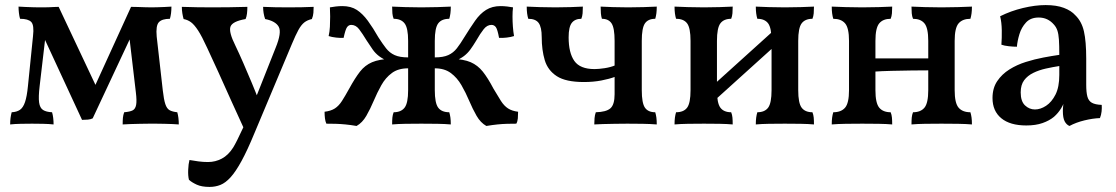

<svg xmlns="http://www.w3.org/2000/svg" viewBox="-20 -487 4394 756"><path d="M303 -15 147 -352H160L136 -147Q131 -105 134 -83.5Q137 -62 149.5 -54Q162 -46 185 -45Q188 -35 189.5 -22.5Q191 -10 191 3Q173 1 149.5 0.5Q126 0 106 0Q87 0 62 0.5Q37 1 20 3Q20 -11 21.5 -22.5Q23 -34 26 -45Q46 -46 58.5 -54.5Q71 -63 78.5 -85Q86 -107 90 -148L110 -345Q115 -388 103 -400.5Q91 -413 59 -413Q56 -423 54.5 -436Q53 -449 53 -461Q67 -460 81.5 -459.5Q96 -459 109.5 -458.5Q123 -458 134 -458Q142 -458 152 -458Q162 -458 173.5 -458.5Q185 -459 194.5 -459.5Q204 -460 211 -460L368 -127H344L496 -460Q507 -460 521.5 -459.5Q536 -459 551 -458.5Q566 -458 577 -458Q588 -458 601 -458.5Q614 -459 628.5 -459.5Q643 -460 655 -461Q655 -447 653.5 -435Q652 -423 649 -413Q618 -413 605.5 -399.5Q593 -386 597 -343L621 -131Q625 -95 631 -77Q637 -59 648 -53Q659 -47 678 -45Q681 -35 682.5 -22.5Q684 -10 684 3Q675 2 660 1.5Q645 1 628 0.5Q611 0 595 0Q579 0 567 0Q551 0 531.5 0.5Q512 1 493.5 1.5Q475 2 463 3Q463 -13 464 -23.5Q465 -34 469 -45Q492 -47 502.5 -52.5Q513 -58 516 -74Q519 -90 515 -123L488 -352H500L345 -21Q337 -17 326 -16Q315 -15 303 -15Z M1065 -298Q1090 -359 1077.5 -381.5Q1065 -404 1024 -412Q1020 -423 1018 -435.5Q1016 -448 1016 -460Q1039 -459 1063.5 -458.5Q1088 -458 1115 -458Q1143 -458 1168 -458.5Q1193 -459 1215 -460Q1215 -449 1214 -436.5Q1213 -424 1208 -412Q1190 -408 1178 -398.5Q1166 -389 1155 -369Q1144 -349 1129 -313L982 37Q954 105 931 147Q908 189 888 211Q868 233 848 241Q828 249 805 249Q774 249 754.5 240Q735 231 724 221Q720 205 721 181.5Q722 158 726 143Q743 146 761.5 148.5Q780 151 799 151Q828 151 853.5 137.5Q879 124 898 94Q910 75 937.5 15.5Q965 -44 996 -124ZM944 27Q919 -27 892 -87Q865 -147 840 -202.5Q815 -258 796 -298Q775 -344 760 -367Q745 -390 732 -399.5Q719 -409 703 -412Q700 -422 698 -434.5Q696 -447 696 -460Q725 -459 756 -458.5Q787 -458 815 -458Q844 -458 883.5 -458.5Q923 -459 954 -460Q954 -446 952.5 -433.5Q951 -421 947 -412Q895 -403 887.5 -382Q880 -361 907 -307Q921 -278 938 -239Q955 -200 971.5 -160.5Q988 -121 1000 -89Z M1895 9Q1872 -4 1856.5 -31Q1841 -58 1827.5 -90Q1814 -122 1797 -151.5Q1780 -181 1755 -199.5Q1730 -218 1692 -218V-261Q1725 -261 1745 -270Q1765 -279 1779 -297Q1793 -315 1808 -340Q1831 -377 1850.5 -405Q1870 -433 1894 -448Q1918 -463 1951 -463Q1963 -463 1976.5 -461.5Q1990 -460 2000 -458Q1998 -442 1998 -422Q1998 -402 1999.5 -382Q2001 -362 2004 -345Q1992 -341 1975 -339Q1958 -337 1945 -338Q1939 -371 1932.5 -380Q1926 -389 1915 -389Q1898 -389 1884.5 -372Q1871 -355 1855 -327Q1843 -307 1832 -292Q1821 -277 1806.5 -266Q1792 -255 1766 -244L1757 -256Q1806 -254 1833.5 -242Q1861 -230 1881 -205Q1901 -180 1923 -138Q1940 -109 1952.5 -89.5Q1965 -70 1980.5 -60Q1996 -50 2020 -47Q2020 -33 2019 -21Q2018 -9 2013 0Q1995 0 1976.5 0.5Q1958 1 1938.5 3Q1919 5 1895 9ZM1384 9Q1361 5 1340.5 3Q1320 1 1302 0.5Q1284 0 1265 0Q1261 -9 1259.5 -21Q1258 -33 1258 -47Q1283 -50 1298.5 -60Q1314 -70 1326.5 -89.5Q1339 -109 1355 -138Q1378 -180 1397.5 -205Q1417 -230 1445 -242Q1473 -254 1522 -256L1512 -244Q1487 -255 1472.5 -266Q1458 -277 1447.5 -292Q1437 -307 1424 -327Q1407 -355 1394 -372Q1381 -389 1363 -389Q1353 -389 1346.5 -380Q1340 -371 1333 -338Q1321 -337 1303.5 -339Q1286 -341 1274 -345Q1278 -362 1279 -382Q1280 -402 1280 -422Q1280 -442 1279 -458Q1289 -460 1302.5 -461.5Q1316 -463 1328 -463Q1362 -463 1385 -448Q1408 -433 1428.5 -405Q1449 -377 1470 -340Q1486 -315 1500 -297Q1514 -279 1534 -270Q1554 -261 1587 -261V-218Q1548 -218 1523 -199.5Q1498 -181 1481.5 -151.5Q1465 -122 1451.5 -90Q1438 -58 1422.5 -31Q1407 -4 1384 9ZM1524 3Q1524 -13 1525 -24Q1526 -35 1530 -45Q1559 -45 1573 -63Q1587 -81 1587 -132V-326Q1587 -377 1573 -395Q1559 -413 1530 -413Q1526 -423 1525 -434.5Q1524 -446 1524 -461Q1546 -460 1576 -459Q1606 -458 1639 -458Q1672 -458 1702.5 -459Q1733 -460 1755 -461Q1755 -446 1753.5 -434.5Q1752 -423 1749 -413Q1719 -413 1705.5 -395Q1692 -377 1692 -326V-132Q1692 -81 1705.5 -63Q1719 -45 1749 -45Q1752 -35 1753.5 -24Q1755 -13 1755 3Q1733 1 1702.5 0.5Q1672 0 1639 0Q1606 0 1576 0.5Q1546 1 1524 3Z M2566 3Q2541 1 2511 0.5Q2481 0 2450 0Q2425 0 2400 0.5Q2375 1 2354 1.5Q2333 2 2320 3Q2320 -9 2321 -21.5Q2322 -34 2326 -45Q2367 -46 2383.5 -60.5Q2400 -75 2400 -116V-326Q2400 -377 2388 -395Q2376 -413 2350 -413Q2347 -423 2346 -434.5Q2345 -446 2345 -461Q2364 -460 2393 -459Q2422 -458 2453 -458Q2485 -458 2514.5 -459Q2544 -460 2566 -461Q2566 -446 2564.5 -434.5Q2563 -423 2560 -413Q2532 -413 2519.5 -395Q2507 -377 2507 -326V-132Q2507 -81 2519.5 -63Q2532 -45 2560 -45Q2563 -35 2564.5 -24Q2566 -13 2566 3ZM2279 -164Q2208 -164 2172.5 -187Q2137 -210 2125 -250Q2113 -290 2113 -341Q2113 -380 2101 -396.5Q2089 -413 2060 -413Q2057 -423 2055.5 -434.5Q2054 -446 2054 -461Q2075 -460 2105 -459Q2135 -458 2167 -458Q2198 -458 2226.5 -459Q2255 -460 2275 -461Q2275 -446 2274 -434.5Q2273 -423 2269 -413Q2244 -413 2231.5 -397Q2219 -381 2219 -340Q2219 -279 2241.5 -247Q2264 -215 2321 -215Q2337 -215 2360.5 -218.5Q2384 -222 2403 -230V-185Q2379 -176 2347.5 -170Q2316 -164 2279 -164Z M2956 3Q2956 -13 2957.5 -24Q2959 -35 2962 -45Q2991 -45 3004.5 -63Q3018 -81 3018 -132V-326Q3018 -377 3004.5 -395Q2991 -413 2962 -413Q2959 -423 2957.5 -434.5Q2956 -446 2956 -461Q2978 -460 3007.5 -459Q3037 -458 3070 -458Q3103 -458 3133 -459Q3163 -460 3185 -461Q3185 -446 3184 -434.5Q3183 -423 3179 -413Q3150 -413 3136.5 -395Q3123 -377 3123 -326V-132Q3123 -81 3136.5 -63Q3150 -45 3179 -45Q3183 -35 3184 -24Q3185 -13 3185 3Q3163 1 3133 0.5Q3103 0 3070 0Q3037 0 3007.5 0.5Q2978 1 2956 3ZM2636 3Q2636 -13 2637.5 -24Q2639 -35 2642 -45Q2672 -45 2685.5 -63Q2699 -81 2699 -132V-326Q2699 -377 2685.5 -395Q2672 -413 2642 -413Q2639 -423 2637.5 -434.5Q2636 -446 2636 -461Q2659 -460 2689 -459Q2719 -458 2752 -458Q2784 -458 2813.5 -459Q2843 -460 2865 -461Q2865 -446 2864 -434.5Q2863 -423 2859 -413Q2830 -413 2816.5 -395Q2803 -377 2803 -326V-132Q2803 -81 2816.5 -63Q2830 -45 2859 -45Q2863 -35 2864 -24Q2865 -13 2865 3Q2843 1 2813.5 0.5Q2784 0 2752 0Q2719 0 2689 0.5Q2659 1 2636 3ZM2782 -81V-146L3041 -380V-315Z M3569 3Q3569 -13 3570 -24Q3571 -35 3575 -45Q3605 -45 3620 -63Q3635 -81 3635 -132V-326Q3635 -377 3620 -395Q3605 -413 3575 -413Q3571 -423 3570 -434.5Q3569 -446 3569 -461Q3591 -460 3622 -459Q3653 -458 3687 -458Q3720 -458 3752 -459Q3784 -460 3807 -461Q3807 -446 3805.5 -434.5Q3804 -423 3801 -413Q3770 -413 3754.5 -395Q3739 -377 3739 -326V-132Q3739 -81 3754.5 -63Q3770 -45 3801 -45Q3804 -35 3805.5 -24Q3807 -13 3807 3Q3784 1 3752 0.5Q3720 0 3687 0Q3653 0 3622 0.5Q3591 1 3569 3ZM3255 3Q3255 -13 3256.5 -24Q3258 -35 3261 -45Q3292 -45 3307.5 -63Q3323 -81 3323 -132V-326Q3323 -377 3307.5 -395Q3292 -413 3261 -413Q3258 -423 3256.5 -434.5Q3255 -446 3255 -461Q3278 -460 3310 -459Q3342 -458 3375 -458Q3409 -458 3440 -459Q3471 -460 3493 -461Q3493 -446 3492 -434.5Q3491 -423 3487 -413Q3457 -413 3442 -395Q3427 -377 3427 -326V-132Q3427 -81 3442 -63Q3457 -45 3487 -45Q3491 -35 3492 -24Q3493 -13 3493 3Q3471 1 3440 0.5Q3409 0 3375 0Q3342 0 3310 0.5Q3278 1 3255 3ZM3422 -205V-257H3639V-210Q3610 -210 3570 -209.5Q3530 -209 3490 -208Q3450 -207 3422 -205Z M4191 9Q4179 4 4172 -9.5Q4165 -23 4165 -50Q4165 -60 4166.5 -73.5Q4168 -87 4171 -99H4174Q4170 -80 4158.5 -61Q4147 -42 4130 -27Q4112 -12 4085 -2.5Q4058 7 4021 7Q3957 7 3922.5 -21.5Q3888 -50 3888 -101Q3888 -140 3906.5 -167.5Q3925 -195 3954.5 -213.5Q3984 -232 4019 -243Q4054 -254 4088.5 -260.5Q4123 -267 4151 -271Q4151 -309 4149.5 -331Q4148 -353 4143.5 -366.5Q4139 -380 4130 -390Q4118 -404 4103 -411Q4088 -418 4070 -418Q4038 -418 4020 -398.5Q4002 -379 3994 -352.5Q3986 -326 3984 -303Q3970 -303 3952 -305Q3934 -307 3923 -311Q3925 -337 3924.5 -368Q3924 -399 3918 -423Q3960 -444 4008 -455.5Q4056 -467 4097 -467Q4140 -467 4169 -456Q4198 -445 4214 -427Q4239 -403 4248 -363.5Q4257 -324 4257 -256V-153Q4257 -124 4261.5 -107Q4266 -90 4279 -82.5Q4292 -75 4318 -74Q4319 -62 4317.5 -48Q4316 -34 4311 -22Q4283 -21 4250 -13Q4217 -5 4191 9ZM4055 -56Q4077 -56 4099 -70.5Q4121 -85 4136 -114.5Q4151 -144 4151 -192V-227Q4125 -223 4098 -217Q4071 -211 4048.5 -200Q4026 -189 4012.5 -171Q3999 -153 3999 -123Q3999 -88 4016 -72Q4033 -56 4055 -56Z"/></svg>

Font: Vollkorn Medium
Style: Regular
Weight: 500
Designer: Friedrich Althausen
Foundry: Friedrich Althausen
Version: Version 5.000